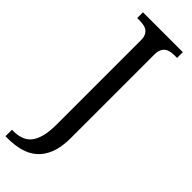

<svg xmlns="http://www.w3.org/2000/svg" viewBox="-323 -733 991 991"><g transform="rotate(45 173.0 -237.0)"><path d="M-11.2 192.9H-2Q30.3 192.9 55.4 183.8Q80.6 174.8 97.7 153.6Q114.7 132.3 123.8 96.9Q132.8 61.5 132.8 8.8V-604Q132.8 -626 126.2 -639.4Q119.6 -652.8 108.4 -660.2Q97.2 -667.5 82.3 -669.7Q67.4 -671.9 50.8 -671.9H38.1V-713.9H329.1V-671.9H315.9Q299.3 -671.9 284.2 -669.4Q269 -667 258.1 -659.4Q247.1 -651.9 240.5 -637.7Q233.9 -623.5 233.9 -600.1V7.8Q233.9 75.2 216.3 119.9Q198.7 164.6 168 191.2Q137.2 217.8 95.5 229Q53.7 240.2 5.9 240.2H-11.2Z"/></g></svg>

Font: Droid-TTFautohint Serif
Style: Regular
Weight: 400
Foundry: Ascender Corporation
Version: Version 1.00; ttfautohint (v1.00rc1.4-1a1c-dirty) -l 8 -r 50